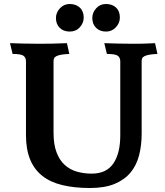

<svg xmlns="http://www.w3.org/2000/svg" viewBox="-20 -929 828 961"><path d="M431 12Q352 12 292 -2.5Q232 -17 191.5 -49Q151 -81 130.5 -131.5Q110 -182 110 -253V-623Q110 -640 98 -649.5Q86 -659 43 -659L30 -713Q60 -712 96 -711Q132 -710 170 -710Q202 -710 239.5 -710.5Q277 -711 315 -713L327 -659Q301 -658 285.5 -655Q270 -652 261.5 -647.5Q253 -643 250.5 -636.5Q248 -630 248 -623V-265Q248 -206 263 -166.5Q278 -127 304 -103.5Q330 -80 364.5 -70Q399 -60 439 -60Q513 -60 547.5 -111Q582 -162 582 -251V-623Q582 -640 570 -649.5Q558 -659 515 -659L502 -713Q532 -712 567.5 -711Q603 -710 641 -710Q657 -710 669.5 -710Q682 -710 695 -710.5Q708 -711 722.5 -711.5Q737 -712 756 -713L768 -659Q742 -658 726.5 -655Q711 -652 702.5 -647.5Q694 -643 691.5 -636.5Q689 -630 689 -623V-260Q689 -201 676 -151Q663 -101 633 -65Q603 -29 553.5 -8.5Q504 12 431 12ZM260 -839Q260 -866 280 -887.5Q300 -909 329 -909Q360 -909 379.5 -891Q399 -873 399 -841Q399 -814 379.5 -792.5Q360 -771 329 -771Q298 -771 279 -789.5Q260 -808 260 -839ZM442 -839Q442 -866 461.5 -887.5Q481 -909 510 -909Q542 -909 561 -891Q580 -873 580 -841Q580 -814 560 -792.5Q540 -771 511 -771Q480 -771 461 -789.5Q442 -808 442 -839Z"/></svg>

Font: Lusitana
Style: Bold
Weight: 700
Designer: Ana Paula Megda
Foundry: Ana Paula Megda
Version: Version 1.000; ttfautohint (v1.1) -l 8 -r 50 -G 200 -x 14 -D